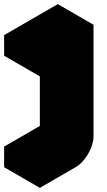

<svg xmlns="http://www.w3.org/2000/svg" viewBox="-63 -720 516 930"><path d="M303 -550Q303 -524 291 -494Q279 -464 259 -438.5Q239 -413 217 -400L130 -350V-450L390 -600V-60Q390 -34 378 -4Q366 26 346 51.5Q326 77 303 90L130 190V90L303 -10ZM303 -550V-10L130 -110V-650ZM303 -10 130 90 -43 -10 130 -110ZM130 90V190L-43 90V-10ZM390 -600 130 -450 -43 -550 217 -700ZM130 -450V-350L-43 -450V-550Z"/></svg>

Font: Nabla Normal
Style: Regular
Weight: 400
Designer: Arthur Reinders Folmer
Version: Version 1.000